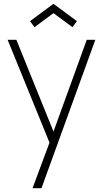

<svg xmlns="http://www.w3.org/2000/svg" viewBox="-20 -749 546 1009"><path d="M161 -606 138 -638 261 -729 384 -638 361 -606 261 -680ZM151 240 256 -42 257 42 20 -540H66L278 -16H246L436 -540H481L198 240Z"/></svg>

Font: Manrope ExtraLight ExtraLight
Style: Regular
Weight: 250
Version: Version 4.501